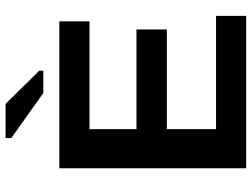

<svg xmlns="http://www.w3.org/2000/svg" viewBox="-130 -796 926 707"><g transform="rotate(-90 333.5 -443.0)"><path d="M628 0H67V-688H608V-577H211V-404H578V-292H211V-111H628ZM426 -747H344L178 -865V-886H304L426 -762Z"/></g></svg>

Font: Libra Sans
Style: Bold
Weight: 700
Foundry: Context Ltd
Version: Version 1.000